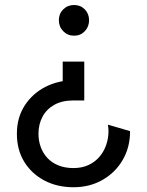

<svg xmlns="http://www.w3.org/2000/svg" viewBox="-20 -538 599 782"><path d="M279.3 146.5Q314 146.5 340.6 134Q367.2 121.6 385.3 100.3Q403.3 79.1 412.6 52Q421.9 24.9 421.9 -3.9Q421.9 -7.3 421.6 -10.7Q421.4 -14.2 421.1 -17.6Q420.9 -21 420.4 -24.2Q419.9 -27.3 419.4 -30.3L509.8 -3.9Q509.8 62 479.7 113.5Q449.7 165 397.5 194.8Q345.2 224.6 279.3 224.6Q213.4 224.6 161.4 197.5Q109.4 170.4 79.1 121.6Q48.8 72.8 48.8 6.8Q48.8 -59.1 80.6 -108.2Q112.3 -157.2 164.8 -184.1Q217.3 -210.9 279.3 -210.9V-128.9Q232.9 -128.9 201.2 -111.1Q169.4 -93.3 153.1 -62.5Q136.7 -31.7 136.7 6.8Q136.7 35.6 146 61Q155.3 86.4 173.3 105.7Q191.4 125 218 135.7Q244.6 146.5 279.3 146.5ZM342.8 -455.6Q342.8 -481.9 325.4 -499.8Q308.1 -517.6 281.7 -517.6Q255.4 -517.6 237.5 -499.8Q219.7 -481.9 219.7 -455.6Q219.7 -429.2 237.5 -410.9Q255.4 -392.6 281.7 -392.6Q308.1 -392.6 325.4 -410.9Q342.8 -429.2 342.8 -455.6ZM323.2 -287.1V-128.9H235.4V-287.1Z"/></svg>

Font: Giphurs SC
Style: Regular
Weight: 400
Version: Version 0.920